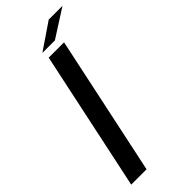

<svg xmlns="http://www.w3.org/2000/svg" viewBox="-278 -914 956 956"><g transform="rotate(-45 200.0 -436.0)"><path d="M12 0 168.5 -737.5H276.5L120 0ZM163 -776.5 302.5 -871.5H399.5L251 -776.5Z"/></g></svg>

Font: Epilogue Medium
Style: Italic
Weight: 500
Italic angle: -12°
Designer: Tyler Finck
Foundry: Etcetera Type Co
Version: Version 2.112